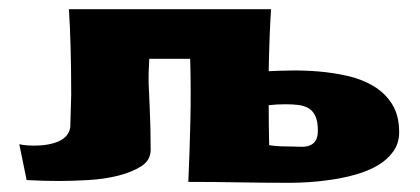

<svg xmlns="http://www.w3.org/2000/svg" viewBox="-20 -395 915 418"><path d="M570 -375Q566 -308 565 -240Q584 -241 612.5 -241.5Q641 -242 672.5 -239.5Q704 -237 735.5 -230Q767 -223 792.5 -208Q818 -193 833.5 -168.5Q849 -144 849 -107Q849 -83 836 -65Q823 -47 802.5 -35Q782 -23 756 -15.5Q730 -8 703.5 -4Q677 0 653 1.5Q629 3 612 3Q556 3 501 2Q446 1 390 1Q393 -66 394.5 -132.5Q396 -199 394 -267H305Q303 -233 303.5 -216.5Q304 -200 306 -158.5Q308 -117 308 -69Q308 -46 287.5 -33Q267 -20 237 -12.5Q207 -5 172 -3Q137 -1 109 -1Q91 -1 73.5 -1.5Q56 -2 38 -3L22 -81Q36 -78 54 -78Q88 -78 109 -88Q130 -98 133 -118L135 -188Q135 -300 130 -375ZM565 -166Q565 -123 566 -79Q578 -77 590 -76.5Q602 -76 615 -76Q625 -76 635 -75.5Q645 -75 653.5 -78Q662 -81 667 -88.5Q672 -96 672 -111Q672 -131 666.5 -142.5Q661 -154 651.5 -159.5Q642 -165 629.5 -166.5Q617 -168 602 -168Q592 -168 583 -167.5Q574 -167 565 -166Z"/></svg>

Font: CAT Rhythmus
Style: Regular
Weight: 400
Designer: Peter Wiegel nach alter Vorlage
Foundry: Peter Wiegel
Version: 1.000